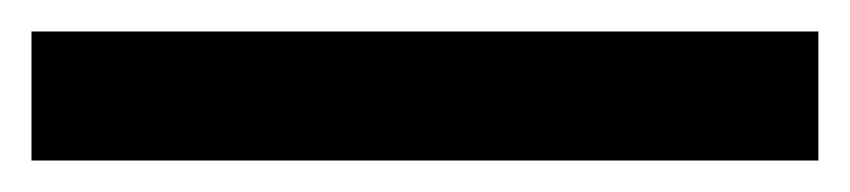

<svg xmlns="http://www.w3.org/2000/svg" viewBox="-20 60 540 122"><path d="M0 162V80H500V162Z"/></svg>

Font: M PLUS Code Latin Medium
Style: Regular
Weight: 500
Designer: Coji Morishita
Foundry: UNDERFOREST DESIGN
Version: Version 1.002; ttfautohint (v1.8.3)